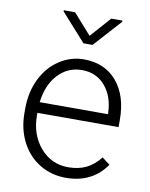

<svg xmlns="http://www.w3.org/2000/svg" viewBox="-85 -805 686 878"><g transform="rotate(10 258.5 -366.5)"><path d="M280.8 9.8Q213.4 9.8 158.9 -23.4Q104.5 -56.6 74.2 -116Q43.9 -175.3 43.9 -249V-270Q43.9 -346.2 73.5 -407.2Q103 -468.3 155.8 -503.2Q208.5 -538.1 270 -538.1Q366.2 -538.1 422.6 -472.4Q479 -406.7 479 -293V-260.3H102.1V-249Q102.1 -159.2 153.6 -99.4Q205.1 -39.6 283.2 -39.6Q330.1 -39.6 366 -56.6Q401.9 -73.7 431.2 -111.3L467.8 -83.5Q403.3 9.8 280.8 9.8ZM270 -488.3Q204.1 -488.3 158.9 -439.9Q113.8 -391.6 104 -310.1H420.9V-316.4Q418.5 -392.6 377.4 -440.4Q336.4 -488.3 270 -488.3ZM275.9 -648.4 359.9 -743.2H411.6V-737.3L296.4 -609.9H254.4L139.6 -737.8V-743.2H191.9Z"/></g></svg>

Font: RobotoInd Light
Style: Regular
Weight: 300
Designer: Google
Version: Version 2.001151; 2014